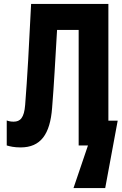

<svg xmlns="http://www.w3.org/2000/svg" viewBox="-20 -734 614 969"><path d="M84 10C185 10 233 -56 243 -190C253 -312 258 -418 268 -583H377V0H424L351 215H511L574 -125H527V-714H137C126 -491 118 -344 107 -205C102 -139 82 -120 49 -120C35 -120 25 -122 14 -126V0C30 5 52 10 84 10Z"/></svg>

Font: Noto Sans Mono SemiCondensed ExtraBold
Style: Regular
Weight: 800
Width: 4
Designer: Monotype Design Team
Foundry: Monotype Imaging Inc.
Version: Version 2.014